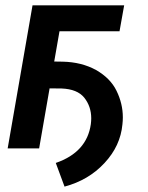

<svg xmlns="http://www.w3.org/2000/svg" viewBox="-20 -548 545 709"><path d="M438.5 -528.3H100.1L8.3 0H124.5L163.1 -221.7L208 -221.2C246.1 -219.7 273.9 -208.5 291 -187.5C308.1 -166 316.9 -140.6 316.9 -111.3C316.9 -104.5 316.4 -97.2 315.4 -89.4C305.7 -20.5 262.7 27.3 186 53.7L218.3 141.1C276.9 125.5 326.2 96.7 365.7 54.2C405.3 11.7 427.2 -35.6 432.1 -88.9C433.1 -97.7 433.6 -106.4 433.6 -114.7C433.6 -148.4 425.8 -181.2 410.2 -212.9C395 -244.1 369.6 -269.5 334.5 -289.6C298.8 -309.1 257.8 -319.3 211.4 -320.3L180.2 -320.8L199.7 -432.6H421.4Z"/></svg>

Font: Roboto Medium
Style: Italic
Weight: 500
Italic angle: -12°
Designer: Google
Version: Version 2.137; 2017